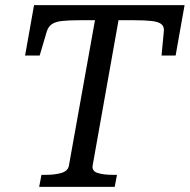

<svg xmlns="http://www.w3.org/2000/svg" viewBox="-20 -730 741 750"><path d="M249 -82 351 -651H291Q248 -651 222 -648Q196 -645 182.5 -635.5Q169 -626 163 -608L135 -513H78L113 -710H701L666 -513H611L620 -608Q622 -626 610.5 -635.5Q599 -645 572.5 -648Q546 -651 503 -651H443L342 -84Q338 -62 361 -54.5Q384 -47 421 -47H437L428 0H133L142 -47H158Q195 -47 220 -54.5Q245 -62 249 -82Z"/></svg>

Font: Roboto Serif 20pt
Style: Italic
Weight: 400
Italic angle: -10°
Designer: Greg Gazdowicz
Foundry: Commercial Type
Version: Version 1.008